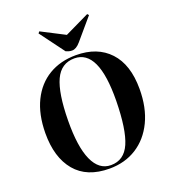

<svg xmlns="http://www.w3.org/2000/svg" viewBox="-171 -1094 1097 1233"><g transform="rotate(-20 377.5 -477.5)"><path d="M54 -341Q55 -469 99.5 -559.5Q144 -650 223.5 -697.5Q303 -745 409 -745Q555 -745 637.5 -656.5Q720 -568 720 -402Q720 -274 675 -180.5Q630 -87 550 -36.5Q470 14 365 14Q211 14 132 -80.5Q53 -175 54 -341ZM219 -368Q217 -188 258.5 -96Q300 -4 381 -4Q471 -4 510.5 -94.5Q550 -185 553 -382Q555 -557 515 -643Q475 -729 393 -729Q302 -729 261.5 -641.5Q221 -554 219 -368ZM232 -958 241 -969 400 -887 568 -968 577 -958 455 -815Q426 -781 398 -781Q385 -781 375.5 -784Q366 -787 356 -791Z"/></g></svg>

Font: Literata 72pt
Style: Bold Italic
Weight: 700
Italic angle: -2°
Designer: Latin by Veronika Burian and Jose Scaglione. Greek by Irene Vlachou. Cyrillic by Vera Evstafieva
Foundry: TypeTogether
Version: Version 3.002